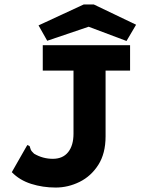

<svg xmlns="http://www.w3.org/2000/svg" viewBox="-20 -826 640 862"><path d="M230 16Q172 16 120 -0.5Q68 -17 33 -53L98 -167L103 -175L113 -170Q115 -162 118 -154.5Q121 -147 133 -136Q172 -113 217 -113Q262 -113 286 -143Q310 -173 310 -226V-509H172V-623H564V-509H454V-214Q454 -137 421.5 -86Q389 -35 337.5 -9.5Q286 16 230 16ZM192 -643 153 -712 356 -806H401L591 -715L548 -642L378 -706Z"/></svg>

Font: Inconsolata Expanded Black
Style: Regular
Weight: 900
Width: 7
Monospace: yes
Designer: Raph Levien, Cyreal, Brenton Simpson
Foundry: Raph Levien, Cyreal, Google
Version: Version 3.001; ttfautohint (v1.8.2.53-6de2)